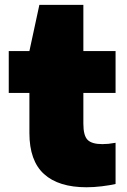

<svg xmlns="http://www.w3.org/2000/svg" viewBox="-20 -760 522 790"><path d="M336 10.5Q221 10.5 161 -44Q101 -98.5 101 -212.5V-377.5H16V-550H101L142 -740H323V-550H455.5V-377.5H323V-251Q323 -202 340.5 -184.5Q358 -167 401 -167Q413 -167 426 -168.2Q439 -169.5 455.5 -172.5V-3Q431.5 2.5 398.8 6.5Q366 10.5 336 10.5Z"/></svg>

Font: Encode Sans SemiExpanded SemiExpanded Black
Style: Regular
Weight: 900
Width: 6
Designer: Multiple Designers
Foundry: Impallari Type
Version: Version 3.000; ttfautohint (v1.8.3) -l 8 -r 50 -G 200 -x 14 